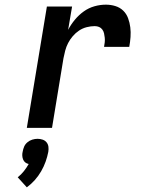

<svg xmlns="http://www.w3.org/2000/svg" viewBox="-20 -548 640 823"><path d="M95 0 181 -520H289L272 -420Q284 -443 301 -463.5Q318 -484 339 -499Q360 -514 384.5 -521Q409 -528 434 -528Q455 -528 474.5 -522Q494 -516 508 -502.5Q522 -489 529 -470Q536 -451 538.5 -431Q541 -411 539.5 -389.5Q538 -368 534 -347H426Q428 -357 429 -367Q430 -377 429 -386.5Q428 -396 426 -405Q424 -414 418.5 -421.5Q413 -429 404.5 -432.5Q396 -436 386 -436Q369 -436 351.5 -431.5Q334 -427 319 -417Q304 -407 292 -393Q280 -379 272 -363.5Q264 -348 259.5 -331Q255 -314 252 -298L203 0ZM95 255 56 212Q71 200 82.5 185.5Q94 171 103 155Q94 153 88 148Q82 143 79 135.5Q76 128 75.5 119.5Q75 111 77 103Q79 91 83.5 80.5Q88 70 97.5 62Q107 54 118.5 50.5Q130 47 141 47Q152 47 162.5 50.5Q173 54 179.5 62Q186 70 187.5 80.5Q189 91 187 103Q183 124 175.5 145Q168 166 156.5 186Q145 206 129.5 223.5Q114 241 95 255Z"/></svg>

Font: Iosevka Semibold Extended
Style: Italic
Weight: 600
Width: 7
Italic angle: -9°
Monospace: yes
Designer: Belleve Invis
Foundry: Belleve Invis
Version: Version 32.5.0; ttfautohint (v1.8.4)